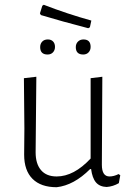

<svg xmlns="http://www.w3.org/2000/svg" viewBox="-20 -778 547 803"><path d="M349 -660Q237 -689 151 -715L147 -722L157 -754L163 -758Q261 -720 362 -692L356 -664ZM179 -550Q148 -550 148 -581Q148 -595 156.5 -604Q165 -613 180 -613Q194 -613 202 -604.5Q210 -596 210 -582Q210 -568 201.5 -559Q193 -550 179 -550ZM328 -550Q297 -550 297 -581Q297 -595 306 -604Q315 -613 329 -613Q359 -613 359 -582Q359 -568 350.5 -559Q342 -550 328 -550ZM217 5Q151 5 116 -30Q81 -65 81 -131L82 -240L80 -451L132 -457L129 -141Q129 -93 151.5 -66.5Q174 -40 217 -40Q289 -40 359 -115V-451L408 -457L406 -89Q406 -40 438 -40Q456 -40 476 -50L483 -45L477 -12Q453 2 426 4Q397 3 381.5 -15Q366 -33 361 -71H357Q289 -3 217 5Z"/></svg>

Font: Alegreya Sans Light
Style: Regular
Weight: 300
Designer: Juan Pablo del Peral
Foundry: Huerta Tipografica
Version: Version 2.007